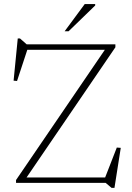

<svg xmlns="http://www.w3.org/2000/svg" viewBox="-20 -901 652 946"><path d="M548.5 -682.5V-668L102 -13.5L96 -26.5H498L555.5 -174L575 -172.5L544 24.5H529.5L500.5 0H59V-14L505 -668L520 -655.5H114.5L64 -502L47 -503.5L67.5 -711.5H78.5L111.5 -682.5ZM298.5 -747 397.5 -881H449V-874L318 -747Z"/></svg>

Font: Newsreader ExtraLight
Style: Regular
Weight: 250
Designer: Hugues Gentile
Foundry: Production Type
Version: Version 1.003